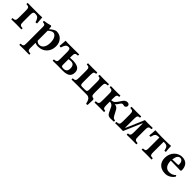

<svg xmlns="http://www.w3.org/2000/svg" viewBox="368 -1907 3604 3604"><g transform="rotate(45 2170.0 -104.5)"><path d="M261.2 -391.1Q238.8 -391.1 228.3 -373.5Q217.8 -356 217.8 -315.9V-125Q217.8 -93.3 220.5 -75.7Q223.1 -58.1 232.9 -48.1Q242.7 -38.1 255.1 -35.2Q267.6 -32.2 293 -30.8Q297.4 -26.4 297.4 -14.4Q297.4 -2.4 293 2Q214.8 0 162.1 0Q107.9 0 29.8 2Q25.4 -2.4 25.4 -14.4Q25.4 -26.4 29.8 -30.8Q55.2 -32.2 67.6 -35.2Q80.1 -38.1 89.8 -48.1Q99.6 -58.1 102.3 -75.7Q105 -93.3 105 -125V-307.1Q105 -328.6 103.8 -342.8Q102.5 -356.9 98.9 -367.4Q95.2 -377.9 90.6 -383.5Q85.9 -389.2 76.2 -392.8Q66.4 -396.5 56.6 -397.7Q46.9 -398.9 29.8 -399.9Q25.4 -404.3 25.4 -417Q25.4 -429.7 29.8 -434.1Q107.9 -432.1 161.1 -432.1H339.8Q384.8 -432.1 409.2 -435.1Q413.1 -435.1 413.1 -433.1Q414.6 -422.4 418.5 -366.2Q422.4 -310.1 424.8 -286.1Q411.6 -278.8 387.2 -280.8Q372.6 -336.4 349.4 -363.8Q326.2 -391.1 277.8 -391.1Z M661.6 -329.1V-64Q696.8 -28.8 733.9 -28.8Q761.2 -28.8 783.2 -39.8Q805.2 -50.8 819.1 -68.4Q833 -85.9 842.3 -109.9Q851.6 -133.8 855.2 -158.2Q858.9 -182.6 858.9 -209Q858.9 -290.5 829.1 -336.2Q799.3 -381.8 759.8 -381.8Q738.3 -381.8 710.7 -366.7Q683.1 -351.6 661.6 -329.1ZM475.6 233.9Q471.2 229.5 471.2 217.5Q471.2 205.6 475.6 201.2Q501.5 199.7 513.2 197.3Q524.9 194.8 534.2 185.1Q543.5 175.3 545.7 158.7Q547.9 142.1 547.9 109.9V-311Q547.9 -334 545.7 -345.9Q543.5 -357.9 535.6 -365.7Q527.8 -373.5 516.6 -376.2Q505.4 -378.9 482.9 -380.9Q481.4 -385.7 480.5 -396Q479.5 -406.2 481 -411.1Q554.7 -420.4 632.8 -442.9Q650.4 -442.9 651.9 -429.2Q655.3 -410.2 658.7 -370.1H663.6Q693.4 -398.9 729.5 -420.4Q765.6 -441.9 790 -441.9Q875.5 -441.9 928.2 -383.3Q981 -324.7 981 -235.8Q981 -127.9 915 -59.1Q849.1 9.8 739.7 9.8Q699.2 9.8 661.6 -7.8V109.9H660.6Q660.6 142.1 662.8 158.7Q665 175.3 674.3 185.1Q683.6 194.8 695.3 197.3Q707 199.7 732.9 201.2Q737.3 205.6 737.3 217.5Q737.3 229.5 732.9 233.9Q712.4 233.4 669.4 232.9Q626.5 232.4 605 231.9Q553.7 231.9 475.6 233.9Z M1465.3 -129.9Q1465.3 -234.9 1379.4 -234.9Q1356.4 -234.9 1316.4 -231V-78.1Q1316.4 -51.8 1328.1 -43.5Q1339.8 -35.2 1375.5 -35.2Q1465.3 -35.2 1465.3 -129.9ZM1203.6 -126V-307.1Q1203.6 -355 1193.1 -373.5Q1182.6 -392.1 1160.2 -392.1Q1117.2 -392.1 1096.4 -367.2Q1075.7 -342.3 1058.6 -282.2Q1035.6 -278.8 1020.5 -287.1Q1022.5 -305.7 1024.9 -335.4Q1027.3 -365.2 1029.5 -395.8Q1031.7 -426.3 1032.2 -432.1Q1032.2 -436 1036.1 -436Q1053.7 -432.1 1108.4 -432.1H1259.3Q1311.5 -432.1 1391.6 -434.1Q1396 -429.7 1396 -417.5Q1396 -405.3 1391.6 -400.9Q1366.2 -399.4 1353.8 -396.5Q1341.3 -393.6 1331.5 -383.5Q1321.8 -373.5 1319.1 -356.2Q1316.4 -338.9 1316.4 -307.1V-267.1Q1362.3 -271 1385.3 -271Q1428.7 -271 1462.2 -264.9Q1495.6 -258.8 1523.4 -244.6Q1551.3 -230.5 1565.9 -204.1Q1580.6 -177.7 1580.6 -140.1Q1580.6 -63.5 1533.4 -30.8Q1486.3 2 1387.2 2Q1371.1 2 1323.2 1Q1275.4 0 1260.3 0Q1206.5 0 1128.4 2Q1124 -2.4 1124 -15.1Q1124 -27.8 1128.4 -32.2Q1153.8 -33.7 1166.3 -36.6Q1178.7 -39.6 1188.5 -49.6Q1198.2 -59.6 1200.9 -76.9Q1203.6 -94.2 1203.6 -126Z M1628.9 2Q1624.5 -2.4 1624.5 -14.4Q1624.5 -26.4 1628.9 -30.8Q1653.8 -32.2 1666 -35.4Q1678.2 -38.6 1687.7 -48.3Q1697.3 -58.1 1700.2 -75.7Q1703.1 -93.3 1703.1 -125V-307.1Q1703.1 -338.9 1700.4 -356Q1697.8 -373 1688.2 -383.1Q1678.7 -393.1 1666.5 -396Q1654.3 -398.9 1629.9 -399.9Q1626.5 -404.3 1626.5 -417Q1626.5 -429.7 1629.9 -434.1Q1706.1 -432.1 1759.3 -432.1Q1827.1 -432.1 1875 -434.1Q1878.4 -429.7 1878.4 -417Q1878.4 -404.3 1875 -399.9Q1859.9 -398.9 1851.3 -397Q1842.8 -395 1835 -389.6Q1827.1 -384.3 1823.5 -374.3Q1819.8 -364.3 1817.9 -348.1Q1815.9 -332 1815.9 -307.1V-113.8Q1815.9 -93.3 1817.9 -80.3Q1819.8 -67.4 1822.8 -59.8Q1825.7 -52.2 1833.3 -48.6Q1840.8 -44.9 1847.4 -43.7Q1854 -42.5 1868.2 -42H1944.3Q1966.8 -43 1976.3 -47.4Q1985.8 -51.8 1991 -66.7Q1996.1 -81.5 1996.1 -113.8V-307.1Q1996.1 -348.1 1990.2 -367.4Q1984.4 -386.7 1973.4 -392.6Q1962.4 -398.4 1938 -399.9Q1933.6 -404.3 1933.6 -417Q1933.6 -429.7 1938 -434.1Q1987.8 -432.1 2052.2 -432.1Q2106.9 -432.1 2183.1 -434.1Q2187.5 -429.7 2187.5 -417Q2187.5 -404.3 2183.1 -399.9Q2158.7 -398.9 2146.2 -396Q2133.8 -393.1 2124.3 -383.1Q2114.7 -373 2111.8 -355.7Q2108.9 -338.4 2108.9 -307.1V-125Q2108.9 -97.2 2112.1 -80.6Q2115.2 -64 2123.8 -55.4Q2132.3 -46.9 2141.1 -43.9Q2149.9 -41 2167 -39.1Q2182.1 -30.8 2182.1 -5.9L2177.2 125Q2168.5 129.9 2155.3 129.9Q2145 129.9 2140.1 127.9Q2134.8 105 2130.6 90.6Q2126.5 76.2 2117.4 57.1Q2108.4 38.1 2097.7 27.1Q2086.9 16.1 2069.1 8.1Q2051.3 0 2028.3 0H1760.3Q1707 0 1628.9 2Z M2427.7 -214.8V-126Q2427.7 -100.6 2429.7 -84.5Q2431.6 -68.4 2435.3 -58.1Q2439 -47.9 2446.8 -42.5Q2454.6 -37.1 2463.1 -35.2Q2471.7 -33.2 2486.8 -32.2Q2491.2 -27.8 2491.2 -15.1Q2491.2 -2.4 2486.8 2Q2440.9 0 2367.7 0Q2316.9 0 2238.8 2Q2234.4 -2.4 2234.4 -15.1Q2234.4 -27.8 2238.8 -32.2Q2264.6 -33.7 2277.1 -36.6Q2289.6 -39.6 2299.3 -49.6Q2309.1 -59.6 2312 -76.9Q2314.9 -94.2 2314.9 -126V-307.1Q2314.9 -338.9 2312 -356.2Q2309.1 -373.5 2299.3 -383.5Q2289.6 -393.6 2277.1 -396.5Q2264.6 -399.4 2238.8 -400.9Q2234.4 -405.3 2234.4 -417.5Q2234.4 -429.7 2238.8 -434.1Q2318.8 -432.1 2368.7 -432.1Q2440.9 -432.1 2486.8 -434.1Q2491.2 -429.7 2491.2 -417.5Q2491.2 -405.3 2486.8 -400.9Q2467.8 -399.4 2458.3 -396.2Q2448.7 -393.1 2440.7 -383.5Q2432.6 -374 2430.2 -356.2Q2427.7 -338.4 2427.7 -307.1V-251Q2473.1 -252.9 2500 -276.4Q2526.9 -299.8 2569.8 -367.2Q2611.8 -441.9 2669.9 -441.9Q2693.8 -441.9 2709.5 -429.2Q2725.1 -416.5 2725.1 -395Q2725.1 -373.5 2710.4 -359.4Q2695.8 -345.2 2675.8 -345.2Q2668.5 -345.2 2656.7 -349.1Q2645 -353 2635.7 -353Q2620.1 -353 2607.9 -342.5Q2595.7 -332 2581.1 -307.1Q2557.6 -265.1 2529.8 -250V-246.1Q2590.8 -239.3 2616.7 -190.9L2669.9 -90.8Q2688.5 -57.1 2702.4 -46.6Q2716.3 -36.1 2746.1 -33.2Q2751 -25.4 2750.7 -16.1Q2750.5 -6.8 2746.1 0Q2697.8 0 2653.8 2Q2623.5 2 2601.6 -11Q2579.6 -23.9 2564 -56.2L2513.7 -162.1Q2488.8 -211.9 2427.7 -214.8Z M2982.9 -70.8 3125 -400.9Q3127.4 -406.7 3131.8 -417.7Q3136.2 -428.7 3138.7 -434.1Q3174.8 -432.1 3212.9 -432.1Q3260.7 -432.1 3344.7 -434.1Q3349.1 -429.7 3349.1 -417Q3349.1 -404.3 3344.7 -399.9Q3319.3 -398.9 3306.4 -396.2Q3293.5 -393.6 3283.7 -383.5Q3273.9 -373.5 3271 -355.7Q3268.1 -337.9 3268.1 -306.2V-127Q3268.1 -95.2 3271 -77.4Q3273.9 -59.6 3283.9 -49.6Q3293.9 -39.6 3306.6 -36.4Q3319.3 -33.2 3344.7 -32.2Q3349.1 -27.8 3349.1 -15.1Q3349.1 -2.4 3344.7 2Q3262.7 0 3212.9 0Q3138.7 0 3092.8 2Q3088.4 -2.4 3088.4 -15.1Q3088.4 -27.8 3092.8 -32.2Q3111.3 -33.7 3121.3 -36.9Q3131.3 -40 3139.9 -49.6Q3148.4 -59.1 3151.6 -77.6Q3154.8 -96.2 3154.8 -127V-349.1Q3154.8 -360.8 3148.9 -360.8L3006.8 -29.8Q3005.4 -25.9 3000.2 -14.6Q2995.1 -3.4 2993.7 2Q2955.6 0 2918.9 0Q2870.6 0 2786.6 2Q2782.2 -2.4 2782.2 -15.1Q2782.2 -27.8 2786.6 -32.2Q2812 -33.2 2825 -36.4Q2837.9 -39.6 2847.7 -49.6Q2857.4 -59.6 2860.6 -77.4Q2863.8 -95.2 2863.8 -127V-306.2Q2863.8 -337.9 2860.6 -355.7Q2857.4 -373.5 2847.7 -383.3Q2837.9 -393.1 2825 -396Q2812 -398.9 2786.6 -399.9Q2782.2 -404.3 2782.2 -417Q2782.2 -429.7 2786.6 -434.1Q2868.7 -432.1 2918.9 -432.1Q2993.2 -432.1 3039.1 -434.1Q3043.5 -429.7 3043.5 -417Q3043.5 -404.3 3039.1 -399.9Q3020.5 -398.9 3010.5 -396Q3000.5 -393.1 2991.9 -383.5Q2983.4 -374 2980.2 -355.5Q2977.1 -336.9 2977.1 -306.2V-83Q2977.1 -70.8 2982.9 -70.8Z M3562.5 -122.1V-395H3547.4Q3492.7 -395 3470.7 -372.6Q3448.7 -350.1 3435.5 -287.1Q3427.2 -286.1 3419.2 -286.9Q3411.1 -287.6 3405 -289.1Q3398.9 -290.5 3399.4 -291Q3410.2 -364.7 3411.6 -439Q3491.7 -433.1 3564.5 -433.1H3673.3Q3759.8 -433.1 3828.6 -439Q3830.1 -365.7 3839.4 -291Q3839.4 -290.5 3833.3 -288.8Q3827.1 -287.1 3819.6 -286.1Q3812 -285.2 3804.7 -287.1Q3791.5 -350.1 3769.5 -372.6Q3747.6 -395 3692.4 -395H3675.3V-122.1Q3675.3 -100.6 3676.3 -86.9Q3677.2 -73.2 3680.9 -62.7Q3684.6 -52.2 3688.5 -47.1Q3692.4 -42 3701.9 -38.6Q3711.4 -35.2 3720.7 -34.2Q3730 -33.2 3747.6 -32.2Q3752 -27.8 3752 -15.1Q3752 -2.4 3747.6 2Q3671.4 0 3622.6 0Q3572.8 0 3490.7 2Q3486.3 -2.4 3486.3 -15.1Q3486.3 -27.8 3490.7 -32.2Q3508.3 -33.2 3517.3 -34.2Q3526.4 -35.2 3536.1 -38.6Q3545.9 -42 3549.8 -47.1Q3553.7 -52.2 3557.4 -62.7Q3561 -73.2 3561.8 -86.9Q3562.5 -100.6 3562.5 -122.1Z M4023.4 -274.9 4167 -279.8Q4174.8 -279.8 4178.5 -285.6Q4182.1 -291.5 4182.1 -298.8Q4182.1 -351.6 4161.9 -377.2Q4141.6 -402.8 4111.3 -402.8Q4076.2 -402.8 4054.7 -373.3Q4033.2 -343.8 4023.4 -274.9ZM4281.2 -117.2Q4296.4 -117.2 4298.3 -90.8Q4263.2 -41 4216.3 -15.6Q4169.4 9.8 4116.2 9.8Q4018.6 9.8 3960.4 -44.9Q3902.3 -99.6 3902.3 -198.2Q3902.3 -252 3921.1 -298.3Q3939.9 -344.7 3970.7 -375.7Q4001.5 -406.7 4041 -424.3Q4080.6 -441.9 4122.1 -441.9Q4168.5 -441.9 4203.1 -426.8Q4237.8 -411.6 4257.3 -385.3Q4276.9 -358.9 4286.1 -327.9Q4295.4 -296.9 4295.4 -261.2Q4295.4 -234.9 4269 -234.9L4021 -240.2Q4021 -154.8 4054.7 -109.4Q4088.4 -64 4151.4 -64Q4229.5 -64 4281.2 -117.2Z"/></g></svg>

Font: Common Serif SemiBold
Style: Regular
Weight: 600
Designer: Philipp H. Poll, Khaled Hosny
Foundry: Stefan Peev, Context Ltd.
Version: Version 1.026